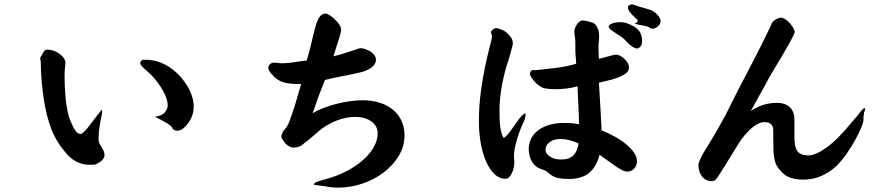

<svg xmlns="http://www.w3.org/2000/svg" viewBox="-20 -734 4040 867"><path d="M853.5 -235.4Q852.5 -223.6 846.2 -207.5Q839.8 -191.4 829.6 -177.2Q819.3 -163.1 806.2 -153.3Q793 -143.6 778.3 -143.6Q774.4 -143.6 772 -144.5Q769.5 -145.5 766.6 -147.5Q757.8 -151.4 758.8 -153.8Q759.8 -156.2 755.4 -161.1Q751 -166 735.8 -176.3Q720.7 -186.5 679.7 -207Q711.9 -210.9 724.6 -227.1Q737.3 -243.2 737.3 -258.8Q737.3 -284.2 718.3 -320.3Q699.2 -356.4 665 -393.6Q658.2 -400.4 649.4 -408.2Q640.6 -416 632.3 -423.3Q624 -430.7 618.7 -437.5Q613.3 -444.3 613.3 -449.2Q613.3 -460 626 -463.9H650.4Q731.4 -458 797.9 -384.8L803.7 -377Q848.6 -322.3 854.5 -262.7Q854.5 -256.8 854.5 -250Q854.5 -243.2 853.5 -235.4ZM452.1 -32.2Q452.1 -23.4 443.8 -13.7Q435.5 -3.9 421.9 2.9Q414.1 9.8 399.4 9.8Q384.8 9.8 378.9 9.8Q351.6 9.8 324.2 -4.4Q296.9 -18.6 272.5 -49.8L256.8 -69.3Q237.3 -95.7 222.7 -126.5Q208 -157.2 198.2 -192.4L190.4 -220.7Q166 -326.2 164.1 -453.1Q164.1 -458 162.6 -463.4Q161.1 -468.8 161.1 -472.7Q171.9 -489.3 176.8 -499.5Q181.6 -509.8 194.3 -509.8Q209 -509.8 223.6 -504.4Q238.3 -499 250 -490.2Q261.7 -481.4 268.6 -471.2Q275.4 -460.9 275.4 -452.1Q275.4 -443.4 273.4 -426.8Q271.5 -410.2 271.5 -395.5Q271.5 -345.7 275.9 -294.9Q280.3 -244.1 293 -201.2L301.8 -179.7Q312.5 -154.3 322.3 -141.6Q332 -128.9 345.7 -128.9Q348.6 -128.9 358.9 -138.2Q369.1 -147.5 383.8 -167L399.4 -187.5Q414.1 -207 423.8 -219.2Q433.6 -231.4 438.5 -237.3Q441.4 -237.3 441.4 -235.4Q441.4 -233.4 441.4 -231.4Q441.4 -222.7 438 -208.5Q434.6 -194.3 433.6 -185.5L429.7 -162.1Q425.8 -141.6 425.8 -127.4Q425.8 -113.3 424.8 -103.5Q424.8 -93.8 429.2 -85.9Q433.6 -78.1 438.5 -70.3Q443.4 -62.5 447.8 -53.2Q452.1 -43.9 452.1 -32.2Z M1806.6 -123Q1806.6 -73.2 1780.8 -30.3Q1754.9 12.7 1712.4 44.9Q1669.9 77.1 1616.2 95.2Q1562.5 113.3 1506.8 113.3Q1494.1 113.3 1481.9 112.3Q1469.7 111.3 1456.1 108.4L1407.2 101.6Q1404.3 102.5 1402.3 102.5Q1398.4 102.5 1398.4 96.7Q1400.4 90.8 1413.1 86.4Q1425.8 82 1439.5 78.1Q1501 62.5 1547.4 37.6Q1593.8 12.7 1624.5 -16.1Q1655.3 -44.9 1670.4 -74.7Q1685.5 -104.5 1685.5 -130.9Q1685.5 -165 1657.2 -185.5Q1628.9 -206.1 1583 -206.1Q1545.9 -206.1 1507.8 -192.4Q1469.7 -178.7 1433.6 -153.3L1422.9 -144.5Q1407.2 -131.8 1392.6 -118.7Q1377.9 -105.5 1362.3 -93.8L1339.8 -76.2Q1323.2 -67.4 1301.8 -67.4Q1287.1 -69.3 1268.6 -85.9Q1258.8 -99.6 1253.9 -106.9Q1249 -114.3 1251 -122.1Q1254.9 -138.7 1267.1 -151.4Q1279.3 -164.1 1288.1 -189.5Q1299.8 -219.7 1314 -266.1Q1328.1 -312.5 1339.8 -354.5Q1319.3 -354.5 1302.7 -355.5Q1286.1 -356.4 1271.5 -359.4Q1256.8 -362.3 1244.1 -368.7Q1231.4 -375 1219.7 -385.7L1211.9 -394.5Q1191.4 -413.1 1191.4 -428.7Q1191.4 -436.5 1198.7 -443.8Q1206.1 -451.2 1220.7 -451.2Q1226.6 -451.2 1235.8 -449.7Q1245.1 -448.2 1255.9 -448.2Q1267.6 -448.2 1282.2 -449.7Q1296.9 -451.2 1312 -453.6Q1327.1 -456.1 1341.3 -458Q1355.5 -460 1365.2 -460.9Q1378.9 -507.8 1387.7 -546.4Q1396.5 -585 1404.3 -613.3Q1412.1 -641.6 1422.9 -657.2Q1433.6 -672.9 1451.2 -672.9Q1456.1 -672.9 1467.3 -666Q1478.5 -659.2 1490.2 -648.4Q1502 -637.7 1511.2 -624.5Q1520.5 -611.3 1520.5 -597.7Q1520.5 -585.9 1485.4 -479.5Q1504.9 -484.4 1525.9 -490.7Q1546.9 -497.1 1564.5 -502.9Q1582 -508.8 1593.8 -512.7Q1605.5 -516.6 1606.4 -516.6Q1617.2 -516.6 1629.9 -512.2Q1642.6 -507.8 1653.3 -501Q1664.1 -494.1 1670.9 -484.4Q1677.7 -474.6 1677.7 -464.8Q1677.7 -428.7 1615.2 -409.2Q1604.5 -406.2 1582 -401.4Q1559.6 -396.5 1534.7 -391.6Q1509.8 -386.7 1485.8 -381.8Q1461.9 -377 1447.3 -373L1415 -290Q1400.4 -244.1 1391.6 -222.7Q1412.1 -235.4 1439.9 -246.1Q1467.8 -256.8 1498 -264.6Q1528.3 -272.5 1559.1 -276.9Q1589.8 -281.2 1617.2 -281.2Q1660.2 -281.2 1695.3 -270Q1730.5 -258.8 1755.4 -237.8Q1780.3 -216.8 1793.5 -187.5Q1806.6 -158.2 1806.6 -123Z M2592.8 -85.9Q2549.8 -106.4 2510.7 -106.4Q2482.4 -106.4 2462.9 -92.8Q2443.4 -79.1 2443.4 -57.6Q2443.4 -39.1 2464.8 -26.4L2470.7 -22.5Q2489.3 -13.7 2513.7 -13.7Q2549.8 -13.7 2567.9 -30.8Q2585.9 -47.9 2592.8 -85.9ZM2856.4 -5.9Q2856.4 13.7 2843.8 27.3Q2831.1 41 2811.5 41Q2802.7 41 2789.1 34.2Q2775.4 27.3 2759.3 16.1Q2743.2 4.9 2724.6 -8.3Q2706.1 -21.5 2687.5 -35.2Q2673.8 16.6 2643.6 43.9Q2613.3 71.3 2558.6 74.2Q2522.5 74.2 2506.8 71.3Q2490.2 68.4 2480 63Q2469.7 57.6 2462.9 52.2Q2456.1 46.9 2450.7 42Q2445.3 37.1 2439.5 35.2Q2425.8 31.2 2413.6 25.4Q2401.4 19.5 2391.1 8.3Q2380.9 -2.9 2374.5 -20.5Q2368.2 -38.1 2367.2 -64.5Q2371.1 -115.2 2408.7 -144.5Q2446.3 -173.8 2509.8 -178.7H2535.2Q2565.4 -178.7 2594.7 -172.9Q2594.7 -184.6 2593.8 -207.5Q2592.8 -230.5 2591.8 -256.8Q2590.8 -283.2 2589.4 -307.1Q2587.9 -331.1 2587.9 -344.7Q2562.5 -336.9 2535.6 -334Q2508.8 -331.1 2487.3 -331.1Q2460 -331.1 2441.4 -335Q2429.7 -336.9 2417.5 -345.2Q2405.3 -353.5 2395.5 -363.8Q2385.7 -374 2379.4 -384.3Q2373 -394.5 2373 -400.4Q2373 -407.2 2377 -412.6Q2380.9 -418 2388.7 -418Q2390.6 -418 2392.1 -417.5Q2393.6 -417 2396.5 -417L2425.8 -419.9Q2452.1 -422.9 2496.1 -428.2Q2540 -433.6 2582 -446.3L2580.1 -473.6Q2578.1 -490.2 2578.1 -506.3Q2578.1 -522.5 2578.1 -539.1Q2578.1 -555.7 2575.7 -570.3Q2573.2 -585 2573.2 -593.8Q2576.2 -612.3 2587.4 -627Q2598.6 -641.6 2611.3 -641.6Q2614.3 -640.6 2620.1 -640.6Q2626 -640.6 2635.7 -637.7L2651.4 -632.8Q2649.4 -632.8 2654.8 -631.8Q2660.2 -630.9 2667 -624.5Q2673.8 -618.2 2679.7 -604.5Q2685.5 -590.8 2685.5 -565.4Q2685.5 -559.6 2684.1 -546.9Q2682.6 -534.2 2682.6 -516.6Q2682.6 -505.9 2683.1 -494.1Q2683.6 -482.4 2684.6 -468.8Q2690.4 -469.7 2701.7 -472.7Q2712.9 -475.6 2724.6 -479Q2736.3 -482.4 2747.1 -484.9Q2757.8 -487.3 2761.7 -487.3Q2770.5 -487.3 2780.8 -481.9Q2791 -476.6 2799.8 -468.3Q2808.6 -460 2814.5 -449.7Q2820.3 -439.5 2820.3 -429.7Q2820.3 -416 2810.1 -406.2Q2799.8 -396.5 2781.2 -388.2Q2762.7 -379.9 2738.3 -373.5Q2713.9 -367.2 2684.6 -360.4L2692.4 -226.6Q2694.3 -193.4 2695.3 -173.3Q2696.3 -153.3 2696.3 -145.5Q2730.5 -131.8 2759.8 -115.2Q2789.1 -98.6 2810.5 -80.1Q2832 -61.5 2844.2 -43Q2856.4 -24.4 2856.4 -5.9ZM2808.6 -629.9Q2841.8 -618.2 2858.9 -602.5Q2876 -586.9 2878.9 -559.6Q2881.8 -532.2 2870.6 -522Q2859.4 -511.7 2848.6 -516.6Q2826.2 -526.4 2809.1 -546.4Q2792 -566.4 2764.6 -581.1L2742.2 -596.7Q2728.5 -607.4 2728.5 -614.3Q2728.5 -621.1 2742.7 -627.4Q2756.8 -633.8 2782.2 -633.8Q2789.1 -633.8 2795.4 -632.8Q2801.8 -631.8 2808.6 -629.9ZM2961.9 -631.8Q2959 -620.1 2945.8 -611.3Q2932.6 -602.5 2924.8 -604.5Q2917 -605.5 2911.6 -609.9Q2906.2 -614.3 2896.5 -616.2Q2882.8 -619.1 2870.1 -621.1Q2857.4 -623 2844.7 -627.9Q2855.5 -629.9 2858.9 -637.7Q2862.3 -645.5 2851.6 -650.4Q2832 -668.9 2822.8 -681.2Q2813.5 -693.4 2816.4 -705.1Q2818.4 -710 2826.7 -712.9Q2835 -715.8 2843.8 -711.9Q2860.4 -705.1 2876.5 -701.2Q2892.6 -697.3 2913.1 -690.4Q2919.9 -689.5 2929.2 -683.6Q2938.5 -677.7 2946.8 -669.4Q2955.1 -661.1 2960 -651.4Q2964.8 -641.6 2961.9 -631.8ZM2346.7 -186.5Q2346.7 -188.5 2339.8 -173.3Q2333 -158.2 2324.2 -134.3Q2315.4 -110.4 2308.1 -81.1Q2300.8 -51.8 2300.8 -25.4Q2300.8 -20.5 2301.8 -14.2Q2302.7 -7.8 2302.7 -4.9Q2302.7 26.4 2290.5 49.8Q2278.3 73.2 2264.6 73.2H2261.7Q2235.4 73.2 2213.9 53.2Q2192.4 33.2 2176.3 -2Q2160.2 -37.1 2151.4 -84.5Q2142.6 -131.8 2142.6 -185.5Q2142.6 -257.8 2151.4 -321.3Q2160.2 -384.8 2170.9 -435.1Q2181.6 -485.4 2190.9 -520.5Q2200.2 -555.7 2202.1 -570.3Q2202.1 -572.3 2198.7 -581.5Q2195.3 -590.8 2202.1 -597.7Q2210 -605.5 2217.3 -606.4Q2224.6 -607.4 2229.5 -605.5Q2246.1 -600.6 2257.3 -594.2Q2268.6 -587.9 2281.2 -573.2Q2290 -563.5 2293 -554.7Q2295.9 -545.9 2295.9 -536.1Q2295.9 -535.2 2293 -523.4Q2290 -511.7 2285.6 -495.1Q2281.2 -478.5 2275.9 -461.4Q2270.5 -444.3 2266.6 -433.6Q2235.4 -322.3 2235.4 -236.3Q2235.4 -210 2236.3 -190.9Q2237.3 -171.9 2239.3 -158.7Q2241.2 -145.5 2243.7 -136.2Q2246.1 -127 2250 -119.1Q2252 -107.4 2262.2 -116.2Q2272.5 -125 2285.6 -143.1Q2298.8 -161.1 2312.5 -181.2Q2326.2 -201.2 2336.9 -211.9Q2353.5 -228.5 2353.5 -217.8Q2353.5 -207 2346.7 -186.5Z M3880.9 -219.7Q3880.9 -217.8 3880.4 -213.9Q3879.9 -210 3878.9 -205.1Q3881.8 -188.5 3870.1 -160.2Q3858.4 -131.8 3841.3 -101.1Q3824.2 -70.3 3805.2 -43Q3786.1 -15.6 3773.4 -2L3755.9 16.6Q3689.5 77.1 3607.4 77.1Q3573.2 77.1 3547.4 67.9Q3521.5 58.6 3503.9 36.1Q3492.2 23.4 3485.8 11.2Q3479.5 -1 3476.6 -17.1Q3473.6 -33.2 3472.7 -54.7Q3471.7 -76.2 3471.7 -108.4V-145.5Q3471.7 -182.6 3431.6 -182.6Q3387.7 -182.6 3329.1 -106.4Q3318.4 -91.8 3299.8 -60.5Q3281.2 -29.3 3251 18.6L3223.6 61.5Q3217.8 70.3 3211.4 77.1Q3205.1 84 3194.3 84Q3167 84 3150.4 63Q3133.8 42 3133.8 10.7Q3133.8 -4.9 3163.1 -54.7Q3171.9 -69.3 3181.2 -84Q3190.4 -98.6 3201.2 -116.7Q3211.9 -134.8 3225.1 -158.2Q3238.3 -181.6 3255.9 -213.9Q3311.5 -326.2 3363.8 -424.8Q3416 -523.4 3461.9 -620.1Q3464.8 -634.8 3480.5 -644.5Q3496.1 -654.3 3506.8 -654.3Q3514.6 -654.3 3525.4 -647.5Q3536.1 -640.6 3545.4 -630.4Q3554.7 -620.1 3561.5 -608.9Q3568.4 -597.7 3568.4 -588.9Q3568.4 -586.9 3567.4 -584.5Q3566.4 -582 3563 -574.2Q3559.6 -566.4 3551.3 -551.3Q3543 -536.1 3528.3 -510.7Q3505.9 -470.7 3480.5 -429.7Q3455.1 -388.7 3430.7 -341.8L3370.1 -232.4Q3422.9 -269.5 3488.3 -269.5Q3525.4 -269.5 3546.4 -250Q3567.4 -230.5 3567.4 -191.4V-110.4Q3567.4 -69.3 3581.5 -50.8Q3595.7 -32.2 3629.9 -32.2Q3663.1 -32.2 3713.9 -68.8Q3764.6 -105.5 3829.1 -185.5Q3850.6 -209 3862.3 -225.1Q3874 -241.2 3883.8 -246.1Q3886.7 -246.1 3886.7 -240.2Q3886.7 -238.3 3883.8 -231.4Q3880.9 -224.6 3880.9 -219.7Z"/></svg>

Font: JasonHandwriting1
Style: Regular
Weight: 400
Version: Version 1.48.20